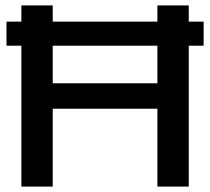

<svg xmlns="http://www.w3.org/2000/svg" viewBox="-20 -690 777 710"><path d="M59 -670V-610H4V-521H59V0H175V-288H562V0H678V-521H733V-610H678V-670H562V-610H175V-670ZM175 -382V-521H562V-382Z"/></svg>

Font: LT Wave Medium
Style: Regular
Weight: 500
Designer: Daniel Lyons
Version: Version 2.5 (Glyphs App)